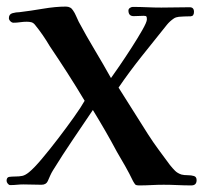

<svg xmlns="http://www.w3.org/2000/svg" viewBox="-21 -561 617 583"><path d="M576 -14Q576 2 560 2Q539 2 518 1Q497 0 476 0Q457 0 438.5 1Q420 2 402 2Q392 2 389.5 -1Q387 -4 383 -11Q372 -34 359.5 -56Q347 -78 334 -100Q317 -132 298.5 -164Q280 -196 261 -227Q230 -181 199.5 -136Q169 -91 140 -44Q135 -36 131.5 -28Q128 -20 124 -11Q119 0 105 0Q92 0 78 -0.5Q64 -1 50 -1Q40 -1 30.5 0Q21 1 10 1Q6 1 2.5 -3.5Q-1 -8 -1 -12Q-1 -23 7.5 -24Q16 -25 24 -25Q38 -25 47 -27Q56 -29 67 -38Q82 -50 106 -78.5Q130 -107 156 -141Q182 -175 204 -206Q226 -237 236 -255Q211 -297 184 -339Q157 -381 130 -421Q120 -438 109 -454Q98 -470 85 -486Q80 -492 74 -493.5Q68 -495 60 -495Q50 -495 40 -493.5Q30 -492 20 -492Q15 -492 10.5 -496.5Q6 -501 6 -506Q6 -518 17 -521Q28 -524 38 -524Q71 -528 109.5 -534.5Q148 -541 179 -541Q194 -541 201 -529Q206 -522 210 -512.5Q214 -503 218 -495Q241 -452 266.5 -409.5Q292 -367 316 -324Q324 -335 341.5 -360.5Q359 -386 378 -415.5Q397 -445 411 -469.5Q425 -494 425 -502Q425 -509 423.5 -511Q422 -513 415 -513Q408 -513 400.5 -512.5Q393 -512 385 -512Q369 -512 369 -529Q369 -534 373.5 -537Q378 -540 382 -540Q404 -540 425.5 -539Q447 -538 469 -538Q490 -538 512 -538.5Q534 -539 555 -539Q568 -539 568 -525Q568 -512 558 -511.5Q548 -511 538 -511Q531 -511 522 -510Q513 -509 507 -505Q495 -497 486 -486Q449 -440 410 -391Q371 -342 339 -295Q361 -260 383.5 -224.5Q406 -189 428 -154Q444 -129 461 -106Q478 -83 495 -60Q503 -50 510.5 -42.5Q518 -35 530 -31Q538 -29 549 -29Q560 -29 568 -26.5Q576 -24 576 -14Z"/></svg>

Font: Kaisei HarunoUmi
Style: Bold
Weight: 700
Designer: Font-Kai, 金井和夫
Foundry: KAZUO KANAI
Version: Version 5.003